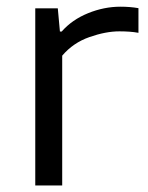

<svg xmlns="http://www.w3.org/2000/svg" viewBox="-20 -568 452 588"><path d="M88 0V-542.5H157L163.5 -471.5H169Q200.5 -507.5 249.5 -527.5Q298.5 -547.5 349 -547.5Q378.5 -547.5 404 -543V-467.5Q390.5 -470 375.8 -471Q361 -472 345.5 -472Q304 -472 254 -454.5Q204 -437 170.5 -397.5V0Z"/></svg>

Font: Encode Sans Expanded
Style: Regular
Weight: 400
Width: 7
Designer: Multiple Designers
Foundry: Impallari Type
Version: Version 3.000; ttfautohint (v1.8.3) -l 8 -r 50 -G 200 -x 14 